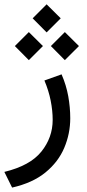

<svg xmlns="http://www.w3.org/2000/svg" viewBox="-25 -600 401 885"><path d="M125.5 -515.6 189.9 -580.1 254.9 -515.6 189.9 -450.7ZM209.5 -387.7 273.9 -452.1 338.9 -387.7 273.9 -322.8ZM43.5 -387.7 107.9 -452.1 172.9 -387.7 107.9 -322.8ZM258.8 -257.3Q280.3 -208 289.6 -156.5Q298.8 -105 298.8 -55.2Q298.8 16.1 271.2 81.3Q243.7 146.5 184.6 194.8Q125.5 243.2 30.8 264.6L-4.9 192.4Q113.8 163.6 165.8 98.6Q217.8 33.7 217.8 -47.4Q217.8 -89.8 208.7 -135.7Q199.7 -181.6 179.7 -229Z"/></svg>

Font: Vazir WOL-UI
Style: Regular-WOL-UI
Weight: 400
Designer: Saber Rastikerdar
Foundry: Saber Rastikerdar
Version: Version 30.1.0